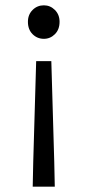

<svg xmlns="http://www.w3.org/2000/svg" viewBox="-20 -518 329 722"><path d="M103 184 105 90 116 -288H173L184 90L186 184ZM145 -372Q120 -372 102.5 -389.5Q85 -407 85 -436Q85 -463 102.5 -480.5Q120 -498 145 -498Q169 -498 186.5 -480.5Q204 -463 204 -436Q204 -407 186.5 -389.5Q169 -372 145 -372Z"/></svg>

Font: Giro Regular
Style: Regular
Weight: 400
Designer: Paul D. Hunt
Foundry: Adobe Systems Incorporated
Version: Version 1.000;PS 1.0;hotconv 1.0.88;makeotf.lib2.5.647800